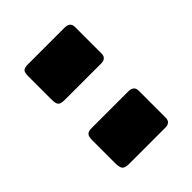

<svg xmlns="http://www.w3.org/2000/svg" viewBox="-31 -843 311 311"><g transform="rotate(45 125.0 -687.0)"><path d="M93 -730V-647Q93 -638 90 -635Q87 -632 77 -632H24Q15 -632 12.5 -635Q10 -638 10 -645V-729Q10 -742 21 -742H82Q93 -742 93 -730ZM240 -730V-647Q240 -638 236.5 -635Q233 -632 223 -632H171Q162 -632 159 -635Q156 -638 156 -645V-729Q156 -742 167 -742H229Q240 -742 240 -730Z"/></g></svg>

Font: Libre Franklin Thin
Style: Regular
Weight: 400
Version: Version 3.000